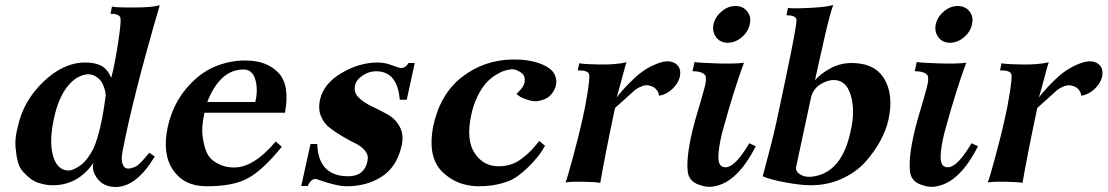

<svg xmlns="http://www.w3.org/2000/svg" viewBox="-20 -731 4430 768"><path d="M619 -710Q513 -348 471 -130Q464 -96 469 -79.5Q474 -63 482.5 -59Q491 -55 504 -58Q517 -62 523.5 -65Q530 -68 543 -81Q556 -94 577 -120L599 -105Q526 17 442 17Q394 16 369.5 -16.5Q345 -49 354 -80Q292 10 191 10Q180 10 168 8.5Q156 7 137.5 1.5Q119 -4 104.5 -14.5Q90 -25 74 -42Q58 -59 51.5 -83.5Q45 -108 42 -143Q39 -178 51 -223Q73 -327 153.5 -404Q234 -481 321 -481Q359 -481 384 -468.5Q409 -456 425 -420Q439 -472 452 -557Q465 -642 462 -658Q459 -676 422 -676L428 -705Q435 -701 512 -701Q589 -701 619 -710ZM403 -351Q397 -398 373 -418Q349 -438 324 -433Q282 -427 247.5 -382Q213 -337 196 -258Q176 -168 191.5 -110Q207 -52 251 -49Q272 -48 301 -69Q330 -90 354 -137Q385 -208 403 -351Z M1120 -280H798Q785 -224 790.5 -185Q796 -146 806.5 -122Q817 -98 838 -84.5Q859 -71 877.5 -66Q896 -61 917 -61Q995 -61 1083 -165L1107 -144Q1033 -52 972.5 -18.5Q912 15 803 14Q715 13 671.5 -52Q628 -117 651 -223Q671 -312 723 -374.5Q775 -437 837 -463.5Q899 -490 965 -489Q1049 -488 1094.5 -439Q1140 -390 1120 -280ZM1001 -323Q1013 -371 1001.5 -412Q990 -453 954 -453Q860 -453 809 -323Z M1639 -479 1607 -332H1579Q1570 -446 1484 -446Q1456 -446 1430.5 -429Q1405 -412 1400 -389Q1394 -361 1415 -340.5Q1436 -320 1468.5 -305Q1501 -290 1532.5 -272Q1564 -254 1580.5 -221Q1597 -188 1585 -142Q1565 -61 1505.5 -23.5Q1446 14 1367 14Q1345 14 1316.5 7Q1288 0 1267 -7.5Q1246 -15 1244 -15Q1224 -17 1211 13H1185L1222 -155H1249Q1253 -30 1366 -26Q1437 -23 1450 -87Q1455 -109 1441 -127Q1427 -145 1402.5 -157Q1378 -169 1350 -185.5Q1322 -202 1299 -219.5Q1276 -237 1264 -266Q1252 -295 1260 -332Q1274 -396 1345.5 -438.5Q1417 -481 1491 -481Q1519 -481 1548 -470Q1577 -459 1583 -459Q1603 -459 1614 -479Z M2198 -434Q2213 -403 2197 -371.5Q2181 -340 2149 -331Q2124 -322 2099.5 -329Q2075 -336 2063.5 -342.5Q2052 -349 2046 -355Q2047 -357 2053 -362.5Q2059 -368 2062 -372Q2065 -376 2069.5 -382Q2074 -388 2076.5 -395Q2079 -402 2079 -410Q2080 -431 2061.5 -442.5Q2043 -454 2028 -454Q2015 -453 1999.5 -448.5Q1984 -444 1963.5 -431.5Q1943 -419 1925 -399.5Q1907 -380 1890 -345.5Q1873 -311 1864 -267Q1844 -169 1879.5 -117Q1915 -65 1976 -66Q2001 -66 2024 -73.5Q2047 -81 2065 -95Q2083 -109 2094.5 -119.5Q2106 -130 2120 -146.5Q2134 -163 2137 -167L2160 -148Q2140 -109 2095.5 -65Q2051 -21 2015 -7Q1959 15 1889 14Q1851 13 1816.5 0Q1782 -13 1751.5 -41.5Q1721 -70 1711 -114.5Q1701 -159 1712 -223Q1740 -355 1828 -423Q1916 -491 2029 -493Q2094 -494 2139.5 -477Q2185 -460 2198 -434Z M2667 -373Q2645 -353 2616 -348Q2615 -362 2604.5 -374Q2594 -386 2573 -389.5Q2552 -393 2521 -372L2440 -299Q2400 -110 2381 1Q2371 -3 2315.5 -4Q2260 -5 2242 -1Q2249 -17 2272.5 -104.5Q2296 -192 2308 -246Q2321 -301 2330 -359Q2339 -417 2337 -432Q2333 -451 2291 -449L2297 -478Q2315 -474 2379.5 -473Q2444 -472 2486 -482Q2483 -474 2473.5 -438.5Q2464 -403 2455.5 -372Q2447 -341 2446 -341Q2480 -383 2510 -411Q2561 -462 2622 -481Q2659 -492 2681.5 -477Q2704 -462 2700.5 -431.5Q2697 -401 2667 -373Z M2979 -634Q2973 -604 2947 -582Q2921 -560 2891 -560Q2861 -560 2844.5 -582Q2828 -604 2834 -634Q2841 -664 2866.5 -685.5Q2892 -707 2922 -707Q2952 -707 2969 -685.5Q2986 -664 2979 -634ZM3003 -146Q2930 -2 2838 14Q2810 21 2773 7Q2736 -7 2731 -44Q2723 -112 2760 -248Q2765 -265 2773 -292.5Q2781 -320 2786 -336.5Q2791 -353 2797 -376Q2803 -399 2803.5 -407Q2804 -415 2803 -426Q2794 -446 2750 -446L2758 -483Q2770 -480 2844 -477.5Q2918 -475 2956 -480Q2917 -377 2868 -198Q2861 -168 2857.5 -146.5Q2854 -125 2853.5 -104Q2853 -83 2860.5 -72Q2868 -61 2884 -62Q2922 -64 2977 -158Z M3533 -249Q3524 -210 3501.5 -168Q3479 -126 3442.5 -84.5Q3406 -43 3348.5 -16.5Q3291 10 3223 10Q3183 10 3121 -1.5Q3059 -13 3031 -26Q3071 -174 3085 -240Q3170 -633 3166 -653Q3162 -670 3126 -670L3132 -700Q3138 -696 3210.5 -699Q3283 -702 3313 -711Q3308 -699 3298.5 -664Q3289 -629 3279.5 -587Q3270 -545 3261 -505Q3252 -465 3246 -438L3240 -410Q3261 -435 3299.5 -456.5Q3338 -478 3383 -479Q3479 -480 3517.5 -415Q3556 -350 3533 -249ZM3383 -209Q3400 -282 3385.5 -341Q3371 -400 3331 -409Q3302 -416 3266.5 -396.5Q3231 -377 3223 -336L3165 -66Q3160 -46 3181 -33Q3202 -20 3233 -25Q3349 -42 3383 -209Z M3868 -634Q3862 -604 3836 -582Q3810 -560 3780 -560Q3750 -560 3733.5 -582Q3717 -604 3723 -634Q3730 -664 3755.5 -685.5Q3781 -707 3811 -707Q3841 -707 3858 -685.5Q3875 -664 3868 -634ZM3892 -146Q3819 -2 3727 14Q3699 21 3662 7Q3625 -7 3620 -44Q3612 -112 3649 -248Q3654 -265 3662 -292.5Q3670 -320 3675 -336.5Q3680 -353 3686 -376Q3692 -399 3692.5 -407Q3693 -415 3692 -426Q3683 -446 3639 -446L3647 -483Q3659 -480 3733 -477.5Q3807 -475 3845 -480Q3806 -377 3757 -198Q3750 -168 3746.5 -146.5Q3743 -125 3742.5 -104Q3742 -83 3749.5 -72Q3757 -61 3773 -62Q3811 -64 3866 -158Z M4356 -373Q4334 -353 4305 -348Q4304 -362 4293.5 -374Q4283 -386 4262 -389.5Q4241 -393 4210 -372L4129 -299Q4089 -110 4070 1Q4060 -3 4004.5 -4Q3949 -5 3931 -1Q3938 -17 3961.5 -104.5Q3985 -192 3997 -246Q4010 -301 4019 -359Q4028 -417 4026 -432Q4022 -451 3980 -449L3986 -478Q4004 -474 4068.5 -473Q4133 -472 4175 -482Q4172 -474 4162.5 -438.5Q4153 -403 4144.5 -372Q4136 -341 4135 -341Q4169 -383 4199 -411Q4250 -462 4311 -481Q4348 -492 4370.5 -477Q4393 -462 4389.5 -431.5Q4386 -401 4356 -373Z"/></svg>

Font: GFS Artemisia
Style: Bold Italic
Weight: 700
Italic angle: -12°
Designer: Designed by Takis Katsoulidis and George D. Matthiopoulos.
Foundry: Designed by Takis Katsoulidis and George D. Matthiopoulos.
Version: Version 1.0